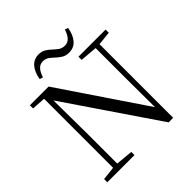

<svg xmlns="http://www.w3.org/2000/svg" viewBox="-242 -1100 1280 1280"><g transform="rotate(-45 398.0 -460.0)"><path d="M212.5 -805.2Q221.2 -861.4 249.6 -894.3Q278.1 -927.1 322.4 -927.1Q351.9 -927.1 372.4 -914.8Q392.9 -902.4 409.7 -886.2Q427.2 -869.9 445 -856.8Q462.8 -843.7 488.7 -843.7Q516.9 -843.7 534.9 -863.5Q552.9 -883.4 564.7 -919.9L587.3 -912.5Q578.1 -856.1 550.1 -823.5Q522.2 -790.9 476.9 -790.9Q446.5 -790.9 426.9 -802.9Q407.3 -814.9 390.3 -830.3Q373.7 -846.6 354.9 -860.5Q336.2 -874.4 310.7 -874.4Q283.4 -874.4 265.3 -854.5Q247.2 -834.5 236.2 -797.8ZM44.5 0V-30.1L150.3 -42.1H171.8L300.9 -30.1V0ZM140.1 0V-704.6H175.7L179.5 -319.3V0ZM500.6 -698V-728H756.5V-698L651.5 -686.9H630.9ZM616.1 6.7 166.9 -653.8 164.7 -655.5 140.7 -691.6 42.6 -698V-728H219.1L641.4 -102.9L623.8 -96.7L622.1 -395.1V-728H659V6.7Z"/></g></svg>

Font: Noto Serif KR
Style: Regular
Weight: 200
Designer: Ryoko NISHIZUKA 西塚涼子 (kana & ideographs); Frank Grießhammer (Latin, Greek & Cyrillic); Wenlong ZHANG 张文龙 (bopomofo); San
Foundry: Adobe
Version: Version 2.001;hotconv 1.1.0;makeotfexe 2.6.0